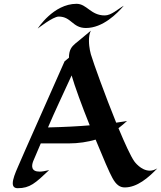

<svg xmlns="http://www.w3.org/2000/svg" viewBox="-20 -962 846 1008"><path d="M647 -327C647 -327 628 -323 590 -318C532 -461 471 -630 457 -677C457 -677 447 -711 447 -748C447 -766 449 -786 457 -801C405 -757 376 -734 376 -734C356 -717 342 -700 342 -659L319 -640C101 -150 75 -88 75 -88C59 -52 47 -21 47 0C47 16 54 26 73 26C137 26 165 0 238 -69C217 -64 201 -61 188 -61C143 -61 145 -91 154 -115L194 -209H338C393 -209 441 -217 482 -229C521 -134 556 -52 570 -28C590 9 610 22 635 22C700 22 759 -29 806 -78C792 -70 779 -66 767 -66C719 -66 685 -115 685 -115C666 -142 635 -210 602 -289C619 -302 634 -315 647 -327ZM356 -566C372 -510 410 -406 451 -304C392 -299 319 -295 232 -293C269 -380 310 -465 356 -566ZM630 -932C599 -915 565 -881 530 -881C456 -881 436 -942 382 -942C260 -942 178 -812 178 -812C178 -812 258 -875 288 -875C355 -875 360 -815 431 -815C520 -815 595 -891 630 -932Z"/></svg>

Font: Eagle Lake
Style: Regular
Weight: 400
Designer: Astigmatic (AOETI)
Foundry: Astigmatic (AOETI)
Version: Version 1.000